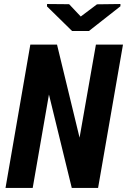

<svg xmlns="http://www.w3.org/2000/svg" viewBox="-20 -932 630 952"><path d="M466.3 0H335.9L222.7 -463.4L142.1 0H7.3L130.4 -710.9H262.7L374.5 -249.5L455.6 -710.9H589.8ZM380.4 -850.1 460.9 -910.6 577.1 -912.1V-900.9L420.9 -778.3H337.4L212.9 -900.4L213.4 -912.1L322.8 -911.1Z"/></svg>

Font: Roboto Mono
Style: Bold Italic
Weight: 700
Designer: Google
Version: Version 2.000985; 2015; ttfautohint (v1.3)